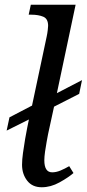

<svg xmlns="http://www.w3.org/2000/svg" viewBox="-20 -780 366 810"><path d="M156 10Q116 10 94.5 -18Q73 -46 73 -85Q73 -106 77 -135Q81 -164 86 -193.5Q91 -223 95 -242L102 -276L8 -229L20 -285L114 -334H115L177 -626Q180 -640 181.5 -653.5Q183 -667 183 -671Q183 -701 162.5 -709.5Q142 -718 113 -718H101L110 -760H299L220 -387L326 -442L314 -384L208 -330L183 -215Q181 -204 177 -183Q173 -162 170 -140Q167 -118 167 -104Q167 -53 200 -53Q217 -53 235 -60.5Q253 -68 272 -79L290 -50Q268 -31 231 -10.5Q194 10 156 10Z"/></svg>

Font: NotoSerif-Italic
Style: Regular
Weight: 400
Italic angle: -12°
Designer: Monotype Design Team
Foundry: Monotype Imaging Inc.
Version: Version 2.007; ttfautohint (v1.8) -l 8 -r 50 -G 200 -x 14 -D